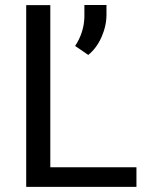

<svg xmlns="http://www.w3.org/2000/svg" viewBox="-20 -731 578 751"><path d="M176.8 -76.7H513.7V0H82.5V-710.9H176.8ZM325.2 -516.1 273.9 -551.3Q309.1 -604.5 310.1 -666.5V-711.4H396.5V-674.3Q396.5 -629.9 377.2 -586.2Q357.9 -542.5 325.2 -516.1Z"/></svg>

Font: SteelSelectRoboto
Style: Roboto-Regular
Weight: 400
Designer: Google
Version: Version 2.137; 2017